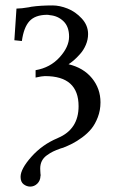

<svg xmlns="http://www.w3.org/2000/svg" viewBox="-20 -462 427 711"><path d="M91.8 229Q79.1 229 67.6 220.5Q56.2 211.9 56.2 192.9Q56.2 163.6 96.4 118.4Q136.7 73.2 192.9 49.8L194.8 48.8Q271 16.6 271 -68.8Q271 -180.2 147 -180.2H146Q135.7 -180.2 111.8 -174.8V-202.1Q166 -211.4 200.9 -250Q235.8 -288.6 235.8 -326.2Q235.8 -363.3 215.1 -383.3Q194.3 -403.3 165 -405.8Q159.2 -407.2 153.8 -407.2Q109.9 -406.7 88.9 -383.5Q67.9 -360.4 61 -310.1L33.2 -313L41 -430.2Q58.6 -430.2 86.9 -435.1Q87.9 -435.5 91.3 -436Q94.7 -436.5 96.2 -437Q129.4 -441.9 174.8 -441.9Q200.7 -441.9 230 -430.4Q259.3 -418.9 282.7 -393.6Q306.2 -368.2 306.2 -335.9Q306.2 -315.4 297.9 -295.9Q289.6 -276.4 276.6 -262Q263.7 -247.6 253.7 -239Q243.7 -230.5 233.9 -224.1Q289.1 -210.9 320.6 -172.4Q352.1 -133.8 352.1 -83Q352.1 -53.7 342.3 -28.1Q332.5 -2.4 318.4 14.9Q304.2 32.2 284.2 46.9Q264.2 61.5 247.8 69.8Q231.4 78.1 213.9 85Q211.9 85.4 209 86.4Q206.1 87.4 204.1 87.9Q187.5 93.8 176.5 99.1Q165.5 104.5 153.3 113.3Q141.1 122.1 135 134.3Q128.9 146.5 128.9 162.1Q128.9 167 129.4 173.6Q129.9 180.2 129.9 182.1Q131.3 187 129.9 189.9Q129.4 207 118.2 218Q106.9 229 91.8 229Z"/></svg>

Font: Common Serif News
Style: Regular
Weight: 450
Designer: Philipp H. Poll, Khaled Hosny
Foundry: Stefan Peev, Context Ltd.
Version: Version 1.026